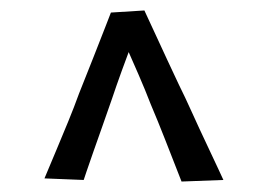

<svg xmlns="http://www.w3.org/2000/svg" viewBox="-20 -717 512 367"><path d="M327 -370Q327 -370 318 -393Q309 -416 295.5 -450.5Q282 -485 268 -518Q258 -544 245 -574Q232 -604 220 -631Q208 -658 200 -675.5Q192 -693 192 -693L256 -697Q256 -697 262 -684Q268 -671 278 -649.5Q288 -628 299.5 -603Q311 -578 322 -555Q333 -533 347 -502Q361 -471 375 -441.5Q389 -412 398 -392.5Q407 -373 407 -373ZM140 -373 65 -376Q65 -376 71.5 -391.5Q78 -407 88.5 -432Q99 -457 110.5 -485Q122 -513 131 -538Q145 -573 159 -608.5Q173 -644 182.5 -668.5Q192 -693 192 -693L256 -697Q256 -697 249.5 -680Q243 -663 233 -636.5Q223 -610 212.5 -581Q202 -552 194 -528Q186 -505 176.5 -478Q167 -451 158.5 -427Q150 -403 145 -388Q140 -373 140 -373Z"/></svg>

Font: Truculenta
Style: Regular
Weight: 400
Designer: Ivan Castro, Eva Sanz & Omnibus-Type Team
Foundry: Omnibus-Type
Version: Version 1.002